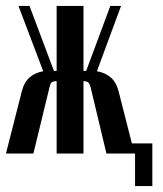

<svg xmlns="http://www.w3.org/2000/svg" viewBox="-34 -515 546 644"><path d="M270 -222Q266 -237 260 -240Q254 -243 246 -243V0H156V-243Q147 -243 141 -240Q135 -237 132 -222L78 0H-14L39 -208Q47 -240 66 -256Q85 -272 111 -276L28 -495H65L147 -277H156V-495H246V-277H255L336 -495H372L291 -276Q317 -272 336.5 -256Q356 -240 364 -208L417 0H323ZM395 -34H477V109H419V0H395Z"/></svg>

Font: Moniqa ExtBd Cond Paragraph
Style: Regular
Weight: 800
Width: 3
Designer: Rajesh Rajput
Foundry: Rajesh Rajput
Version: Version 1.000